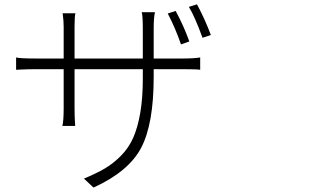

<svg xmlns="http://www.w3.org/2000/svg" viewBox="-20 -804 1540 879"><path d="M846.7 -614.3 808.6 -600.6Q783.2 -674.8 748 -742.2L784.2 -753.9Q821.3 -685.5 846.7 -614.3ZM683.6 -536.1H815.4Q867.2 -536.1 896.5 -541V-484.4Q884.8 -487.3 815.4 -487.3H683.6V-451.2Q683.6 -237.3 626.5 -127.9Q569.3 -18.6 408.2 54.7L364.3 13.7Q420.9 -9.8 460 -32.7Q499 -55.7 534.2 -91.3Q569.3 -127 589.8 -173.3Q610.4 -219.7 622.1 -287.1Q633.8 -354.5 633.8 -443.4V-487.3H321.3V-309.6Q321.3 -294.9 321.8 -275.9Q322.3 -256.8 323.2 -242.7Q324.2 -228.5 324.2 -227.5H265.6Q271.5 -251 271.5 -309.6V-487.3H149.4Q131.8 -487.3 108.9 -486.8Q85.9 -486.3 70.3 -485.4Q54.7 -484.4 53.7 -484.4V-541Q68.4 -536.1 149.4 -536.1H271.5V-680.7Q271.5 -693.4 270.5 -708Q269.5 -722.7 268.1 -732.4Q266.6 -742.2 266.6 -743.2H325.2Q321.3 -727.5 321.3 -681.6V-536.1H633.8V-672.9Q633.8 -728.5 628.9 -748H689.5Q683.6 -724.6 683.6 -672.9ZM844.7 -772.5 881.8 -784.2Q919.9 -712.9 945.3 -643.6L907.2 -630.9Q872.1 -727.5 844.7 -772.5Z"/></svg>

Font: Bpmf Zihi Sans Light
Style: Light
Weight: 300
Foundry: But Ko
Version: Version 1.320